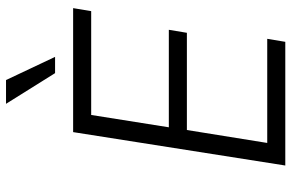

<svg xmlns="http://www.w3.org/2000/svg" viewBox="-185 -783 968 638"><g transform="rotate(-90 299.0 -464.0)"><path d="M68 0 179 -705H591L581 -645H236L195 -387H519L509 -327H186L143 -60H489L479 0ZM375 -765 273 -928H352L429 -765Z"/></g></svg>

Font: Nunito Sans 7pt SemiCondensed Light
Style: Italic
Weight: 300
Width: 4
Italic angle: -9°
Designer: Vernon Adams
Foundry: Vernon Adams
Version: Version 3.101;gftools[0.9.27]